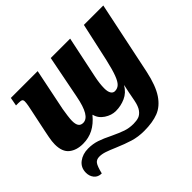

<svg xmlns="http://www.w3.org/2000/svg" viewBox="-166 -781 1266 1266"><g transform="rotate(-45 467.0 -148.0)"><path d="M62 163Q62 115 98 87.5Q134 60 186 60Q229 60 266.5 72.5Q304 85 354 110Q405 134 438.5 145.5Q472 157 512 157Q541 157 561.5 150Q582 143 599 120.5Q616 98 625 52L630 26Q633 13 637 -11Q648 -63 649 -67H648Q622 -23 579.5 -4Q537 15 490 15Q450 15 412 -10Q374 -35 364 -76H362Q324 -30 280.5 -7.5Q237 15 184 15Q124 15 86.5 -15Q49 -45 49 -114Q49 -141 56 -176.5Q63 -212 65 -222L100 -389Q102 -397 106 -419Q110 -441 110 -455Q110 -467 103 -472Q96 -477 73 -477H50L61 -536H311L251 -243Q247 -220 243 -190Q239 -160 239 -144Q239 -112 249.5 -97Q260 -82 282 -82Q314 -82 336.5 -119.5Q359 -157 374 -235L433 -536H614L553 -245Q541 -188 541 -145Q541 -114 551 -98Q561 -82 578 -82Q602 -82 619 -98Q636 -114 651 -154Q666 -194 683 -268L742 -536H923L816 -24Q793 83 754.5 140.5Q716 198 662 219Q608 240 529 240Q473 240 425.5 225.5Q378 211 317 185Q278 168 251 159Q224 150 200 150Q173 150 159.5 168Q146 186 133 240Q99 240 80.5 217.5Q62 195 62 163Z"/></g></svg>

Font: Noto Serif NarrowBlack
Style: Italic
Weight: 900
Width: 4
Italic angle: -12°
Designer: Monotype Design Team
Foundry: Monotype Imaging Inc.
Version: Version 1.001